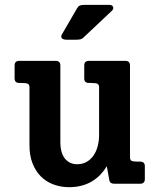

<svg xmlns="http://www.w3.org/2000/svg" viewBox="-20 -755 645 789"><path d="M575.2 -18.6Q575.2 -10.3 570.6 -5.1Q565.9 0 556.2 0H449.2Q440.9 0 435.8 -3.4Q430.7 -6.8 429.2 -15.1L418.9 -71.8Q407.7 -53.2 392.6 -37.4Q377.4 -21.5 358.4 -10Q339.4 1.5 315.7 7.8Q292 14.2 264.2 14.2Q230 14.2 200.2 3.2Q170.4 -7.8 148.4 -29.5Q126.5 -51.3 113.8 -83.5Q101.1 -115.7 101.1 -158.2V-396Q101.1 -407.2 94.5 -410.6Q87.9 -414.1 67.4 -414.1H59.1Q40 -414.1 40 -433.1V-485.8Q40 -504.9 59.1 -504.9H209Q228 -504.9 228 -485.8V-171.9Q228 -126 247.1 -103Q266.1 -80.1 296.9 -80.1Q318.8 -80.1 335.7 -89.6Q352.5 -99.1 364 -115.5Q375.5 -131.8 381.3 -153.8Q387.2 -175.8 387.2 -200.2V-396Q387.2 -407.2 380.6 -410.6Q374 -414.1 353.5 -414.1H345.2Q326.2 -414.1 326.2 -433.1V-485.8Q326.2 -504.9 345.2 -504.9H495.1Q514.2 -504.9 514.2 -485.8V-108.9Q514.2 -97.7 520.5 -94.2Q526.9 -90.8 547.9 -90.8H556.2Q575.2 -90.8 575.2 -71.8ZM322.3 -600.1Q316.9 -594.7 309.8 -593.3Q302.7 -591.8 293 -591.8H253.9Q245.6 -591.8 240.7 -593.8Q235.8 -595.7 233.6 -598.9Q231.4 -602.1 231.7 -605.7Q231.9 -609.4 233.9 -612.8L296.9 -721.2Q301.3 -729 307.4 -731.9Q313.5 -734.9 324.2 -734.9H429.2Q436.5 -734.9 440.2 -732.2Q443.8 -729.5 445.1 -725.8Q446.3 -722.2 444.8 -718Q443.4 -713.9 439.9 -710.9Z"/></svg>

Font: New Telegraph
Style: Bold
Weight: 700
Designer: Frank Baranowski
Foundry: Frank Baranowski
Version: Version 3.001